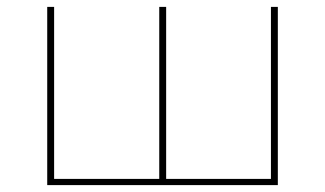

<svg xmlns="http://www.w3.org/2000/svg" viewBox="-20 -537 943 557"><path d="M117 0H786V-517H766V-18H462V-517H442V-18H137V-517H117Z"/></svg>

Font: Chess Sans Thin
Style: Regular
Weight: 100
Designer: Wolf Bōese
Foundry: Wolf Bōese
Version: Version 7.223;Glyphs 3.3 (3306)